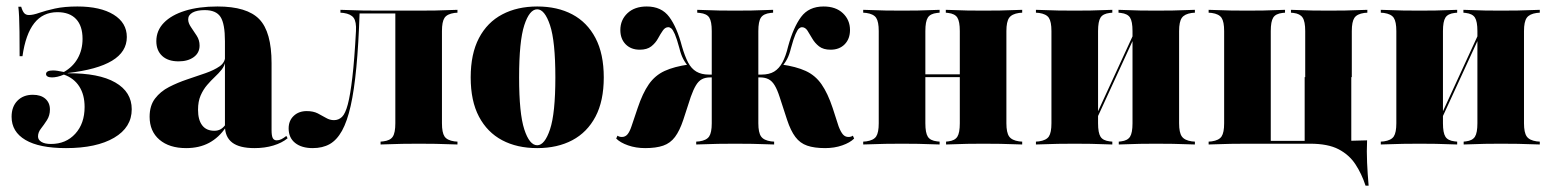

<svg xmlns="http://www.w3.org/2000/svg" viewBox="-20 -450 4833 598"><path d="M185.5 11.3Q102.4 11.3 59.3 -14.1Q16.1 -39.5 16.1 -86.3Q16.1 -117.7 34.3 -136.3Q52.4 -154.8 82.3 -154.8Q107.3 -154.8 121.4 -142.3Q135.5 -129.8 135.5 -108.9Q135.5 -90.3 126.2 -75.8Q116.9 -61.3 107.7 -49.6Q98.4 -37.9 98.4 -25Q98.4 -14.5 108.9 -8.1Q119.4 -1.6 138.7 -1.6Q185.5 -1.6 214.5 -33.5Q243.5 -65.3 243.5 -116.9Q243.5 -154.8 227 -180.6Q210.5 -206.5 179 -217.7Q167.7 -212.9 158.5 -210.9Q149.2 -208.9 141.9 -208.9Q133.1 -208.9 128.2 -211.7Q123.4 -214.5 123.4 -219.4Q123.4 -225 129 -227.8Q134.7 -230.6 145.2 -230.6Q151.6 -230.6 159.3 -229.4Q166.9 -228.2 179 -225.8Q207.3 -241.9 222.2 -268.5Q237.1 -295.2 237.1 -329Q237.1 -369.4 216.9 -390.7Q196.8 -412.1 158.9 -412.1Q113.7 -412.1 86.7 -377.8Q59.7 -343.5 50 -275H41.1Q41.1 -322.6 40.7 -351.2Q40.3 -379.8 39.5 -397.6Q38.7 -415.3 37.1 -429H46Q50 -415.3 55.2 -409.3Q60.5 -403.2 70.2 -403.2Q83.1 -403.2 102.4 -410.1Q121.8 -416.9 151.2 -423.4Q180.6 -429.8 221 -429.8Q292.7 -429.8 333.9 -404.4Q375 -379 375 -334.7Q375 -288.7 329 -260.9Q283.1 -233.1 191.1 -222.6V-221.8Q287.9 -222.6 339.1 -193.1Q390.3 -163.7 390.3 -109.7Q390.3 -53.2 335.5 -21Q280.6 11.3 185.5 11.3Z M680.6 -209.7V-321.8Q680.6 -375.8 666.9 -397.2Q653.2 -418.5 617.7 -418.5Q593.5 -418.5 579.8 -410.9Q566.1 -403.2 566.1 -389.5Q566.1 -378.2 575 -365.3Q583.9 -352.4 592.7 -338.7Q601.6 -325 601.6 -308.1Q601.6 -285.5 583.5 -272.2Q565.3 -258.9 536.3 -258.9Q503.2 -258.9 485.1 -275.8Q466.9 -292.7 466.9 -321.8Q466.9 -354.8 490.3 -379Q513.7 -403.2 556.5 -416.5Q599.2 -429.8 657.3 -429.8Q749.2 -429.8 787.5 -390.3Q825.8 -350.8 825.8 -253.2V-209.7ZM559.7 11.3Q507.3 11.3 476.6 -14.9Q446 -41.1 446 -86.3Q446 -121 462.9 -143.1Q479.8 -165.3 506.5 -179Q533.1 -192.7 563.3 -202.8Q593.5 -212.9 620.2 -222.2Q646.8 -231.5 664.1 -243.5Q681.5 -255.6 681.5 -275.8L682.3 -260.5Q679.8 -245.2 670.6 -233.5Q661.3 -221.8 649.2 -210.5Q637.1 -199.2 625 -185.1Q612.9 -171 604.8 -152.4Q596.8 -133.9 596.8 -108.1Q596.8 -76.6 609.7 -59.7Q622.6 -42.7 647.6 -42.7Q658.9 -42.7 667.3 -47.6Q675.8 -52.4 683.1 -62.9V-53.2Q662.1 -21.8 631.5 -5.2Q600.8 11.3 559.7 11.3ZM825.8 -45.2Q825.8 -27.4 829.4 -20.2Q833.1 -12.9 841.9 -12.9Q849.2 -12.9 856.5 -16.5Q863.7 -20.2 871.8 -26.6L875.8 -19.4Q858.1 -4.8 831.5 3.2Q804.8 11.3 772.6 11.3Q725.8 11.3 703.2 -6Q680.6 -23.4 680.6 -58.1V-209.7H825.8Z M1283.9 -2.4Q1259.7 -2.4 1233.1 -2Q1206.5 -1.6 1165.3 0V-8.9L1173.4 -9.7Q1195.2 -12.1 1203.2 -24.2Q1211.3 -36.3 1211.3 -66.1V-209.7H1356.5V-66.1Q1356.5 -37.1 1364.5 -25Q1372.6 -12.9 1395.2 -9.7L1404.8 -8.9V0Q1362.9 -1.6 1336.3 -2Q1309.7 -2.4 1283.9 -2.4ZM954 11.3Q919.4 11.3 899.2 -4.8Q879 -21 879 -50Q879 -74.2 894.8 -89.1Q910.5 -104 935.5 -104Q955.6 -104 969.8 -96.8Q983.9 -89.5 995.6 -82.7Q1007.3 -75.8 1020.2 -75.8Q1034.7 -75.8 1045.2 -85.9Q1055.6 -96 1063.3 -125Q1071 -154 1077.4 -208.9Q1083.9 -263.7 1088.7 -353.2Q1090.3 -382.3 1081.5 -394.4Q1072.6 -406.5 1050 -409.7L1040.3 -410.5V-419.4Q1082.3 -417.7 1109.3 -417.3Q1136.3 -416.9 1161.3 -416.9H1171H1283.9Q1309.7 -416.9 1336.3 -417.3Q1362.9 -417.7 1404.8 -419.4V-410.5L1395.2 -409.7Q1372.6 -406.5 1364.5 -394.4Q1356.5 -382.3 1356.5 -353.2V-209.7H1211.3V-409.7L1213.7 -408.1H1097.6L1100 -409.7Q1096.8 -312.1 1089.9 -240.3Q1083.1 -168.5 1072.2 -120.2Q1061.3 -71.8 1045.2 -42.7Q1029 -13.7 1006.9 -1.2Q984.7 11.3 954 11.3Z M1653.2 11.3Q1590.3 11.3 1544 -13.3Q1497.6 -37.9 1471.8 -86.7Q1446 -135.5 1446 -208.9Q1446 -282.3 1471.8 -331.5Q1497.6 -380.6 1544.4 -405.2Q1591.1 -429.8 1653.2 -429.8Q1716.1 -429.8 1762.5 -405.2Q1808.9 -380.6 1834.7 -331.5Q1860.5 -282.3 1860.5 -208.9Q1860.5 -135.5 1834.7 -86.7Q1808.9 -37.9 1762.5 -13.3Q1716.1 11.3 1653.2 11.3ZM1653.2 2.4Q1676.6 2.4 1693.1 -47.2Q1709.7 -96.8 1709.7 -208.9Q1709.7 -321.8 1693.1 -371.4Q1676.6 -421 1653.2 -421Q1629 -421 1612.9 -371.4Q1596.8 -321.8 1596.8 -208.9Q1596.8 -96.8 1612.9 -47.2Q1629 2.4 1653.2 2.4Z M2550 11.3Q2516.1 11.3 2494 3.6Q2471.8 -4 2457.3 -23.4Q2442.7 -42.7 2431.5 -76.6L2408.1 -148.4Q2400.8 -171 2392.7 -184.3Q2384.7 -197.6 2373.8 -203.2Q2362.9 -208.9 2347.6 -208.9H2321.8V-217.7H2351.6Q2375.8 -217.7 2391.1 -227Q2406.5 -236.3 2416.9 -255.6Q2427.4 -275 2434.7 -305.6Q2450.8 -364.5 2475 -397.2Q2499.2 -429.8 2545.2 -429.8Q2583.1 -429.8 2605.2 -408.9Q2627.4 -387.9 2627.4 -356.5Q2627.4 -329 2610.9 -312.1Q2594.4 -295.2 2566.9 -295.2Q2544.4 -295.2 2531 -305.6Q2517.7 -316.1 2509.7 -330.2Q2501.6 -344.4 2494.8 -354.8Q2487.9 -365.3 2477.4 -365.3Q2473.4 -365.3 2468.5 -361.3Q2463.7 -357.3 2457.7 -343.5Q2451.6 -329.8 2443.5 -300Q2438.7 -279.8 2431.5 -266.1Q2424.2 -252.4 2413.7 -241.1V-249.2Q2459.7 -242.7 2489.5 -229Q2519.4 -215.3 2538.7 -187.5Q2558.1 -159.7 2573.4 -113.7L2591.9 -56.5Q2598.4 -39.5 2605.2 -31.5Q2612.1 -23.4 2622.6 -23.4Q2630.6 -23.4 2636.3 -27.4L2640.3 -18.5Q2627.4 -5.6 2603.2 2.8Q2579 11.3 2550 11.3ZM1989.5 11.3Q1960.5 11.3 1936.3 2.8Q1912.1 -5.6 1899.2 -18.5L1903.2 -27.4Q1908.9 -23.4 1916.9 -23.4Q1927.4 -23.4 1934.3 -31.5Q1941.1 -39.5 1946.8 -56.5L1966.1 -113.7Q1981.5 -159.7 2000.8 -187.5Q2020.2 -215.3 2050 -229Q2079.8 -242.7 2125.8 -249.2V-241.1Q2115.3 -252.4 2108.1 -266.1Q2100.8 -279.8 2096 -300Q2087.9 -329.8 2081.9 -343.5Q2075.8 -357.3 2071 -361.3Q2066.1 -365.3 2061.3 -365.3Q2051.6 -365.3 2044.4 -354.8Q2037.1 -344.4 2029.4 -330.2Q2021.8 -316.1 2008.5 -305.6Q1995.2 -295.2 1972.6 -295.2Q1945.2 -295.2 1928.6 -312.1Q1912.1 -329 1912.1 -356.5Q1912.1 -387.9 1934.3 -408.9Q1956.5 -429.8 1994.4 -429.8Q2040.3 -429.8 2064.5 -397.2Q2088.7 -364.5 2104 -305.6Q2112.9 -275 2123 -255.6Q2133.1 -236.3 2148.8 -227Q2164.5 -217.7 2187.9 -217.7H2217.7V-208.9H2191.9Q2176.6 -208.9 2166.1 -203.2Q2155.6 -197.6 2147.6 -184.3Q2139.5 -171 2131.5 -148.4L2108.1 -76.6Q2096.8 -42.7 2082.3 -23.4Q2067.7 -4 2045.6 3.6Q2023.4 11.3 1989.5 11.3ZM2196.8 -209.7V-353.2Q2196.8 -383.1 2189.1 -395.2Q2181.5 -407.3 2159.7 -409.7L2151.6 -410.5V-419.4Q2192.7 -417.7 2219 -417.3Q2245.2 -416.9 2269.4 -416.9Q2295.2 -416.9 2321 -417.3Q2346.8 -417.7 2387.9 -419.4V-410.5L2379.8 -409.7Q2358.1 -407.3 2350 -395.2Q2341.9 -383.1 2341.9 -353.2V-209.7ZM2269.4 -2.4Q2244.4 -2.4 2217.3 -2Q2190.3 -1.6 2148.4 0V-8.9L2158.1 -9.7Q2180.6 -12.9 2188.7 -25Q2196.8 -37.1 2196.8 -66.1V-209.7H2341.9V-66.1Q2341.9 -37.1 2350.4 -25Q2358.9 -12.9 2381.5 -9.7L2391.1 -8.9V0Q2349.2 -1.6 2322.6 -2Q2296 -2.4 2269.4 -2.4Z M3041.9 -2.4Q3018.5 -2.4 2992.7 -2Q2966.9 -1.6 2926.6 0V-8.9L2933.9 -9.7Q2954 -12.1 2961.7 -24.2Q2969.4 -36.3 2969.4 -66.1V-209.7H3114.5V-66.1Q3114.5 -37.1 3123 -25Q3131.5 -12.9 3154 -9.7L3163.7 -8.9V0Q3121.8 -1.6 3095.2 -2Q3068.5 -2.4 3041.9 -2.4ZM2789.5 -2.4Q2764.5 -2.4 2737.5 -2Q2710.5 -1.6 2668.5 0V-8.9L2678.2 -9.7Q2700.8 -12.9 2708.9 -25Q2716.9 -37.1 2716.9 -66.1V-353.2Q2716.9 -382.3 2708.9 -394.4Q2700.8 -406.5 2678.2 -409.7L2668.5 -410.5V-419.4Q2710.5 -417.7 2737.5 -417.3Q2764.5 -416.9 2789.5 -416.9Q2813.7 -416.9 2839.5 -417.3Q2865.3 -417.7 2906.5 -419.4V-410.5L2898.4 -409.7Q2877.4 -407.3 2869.8 -395.2Q2862.1 -383.1 2862.1 -353.2V-66.1Q2862.1 -36.3 2869.8 -24.2Q2877.4 -12.1 2898.4 -9.7L2906.5 -8.9V0Q2865.3 -1.6 2839.5 -2Q2813.7 -2.4 2789.5 -2.4ZM2969.4 -209.7V-353.2Q2969.4 -383.1 2961.7 -395.2Q2954 -407.3 2933.1 -409.7L2925.8 -410.5V-419.4Q2966.1 -417.7 2992.3 -417.3Q3018.5 -416.9 3041.9 -416.9Q3068.5 -416.9 3095.2 -417.3Q3121.8 -417.7 3163.7 -419.4V-410.5L3154 -409.7Q3131.5 -406.5 3123 -394.4Q3114.5 -382.3 3114.5 -353.2V-209.7ZM2804 -209.7V-218.5H3029V-209.7Z M3579.8 -2.4Q3556.5 -2.4 3530.6 -2Q3504.8 -1.6 3464.5 0V-8.9L3471.8 -9.7Q3491.9 -12.1 3499.6 -24.2Q3507.3 -36.3 3507.3 -66.1V-209.7H3652.4V-66.1Q3652.4 -37.1 3660.9 -25Q3669.4 -12.9 3691.9 -9.7L3701.6 -8.9V0Q3659.7 -1.6 3633.1 -2Q3606.5 -2.4 3579.8 -2.4ZM3327.4 -2.4Q3302.4 -2.4 3275.4 -2Q3248.4 -1.6 3206.5 0V-8.9L3216.1 -9.7Q3238.7 -12.9 3246.8 -25Q3254.8 -37.1 3254.8 -66.1V-353.2Q3254.8 -382.3 3246.8 -394.4Q3238.7 -406.5 3216.1 -409.7L3206.5 -410.5V-419.4Q3248.4 -417.7 3275.4 -417.3Q3302.4 -416.9 3327.4 -416.9Q3351.6 -416.9 3377.4 -417.3Q3403.2 -417.7 3444.4 -419.4V-410.5L3436.3 -409.7Q3415.3 -407.3 3407.7 -395.2Q3400 -383.1 3400 -353.2V-66.1Q3400 -36.3 3407.7 -24.2Q3415.3 -12.1 3436.3 -9.7L3444.4 -8.9V0Q3403.2 -1.6 3377.4 -2Q3351.6 -2.4 3327.4 -2.4ZM3507.3 -209.7V-353.2Q3507.3 -383.1 3499.6 -395.2Q3491.9 -407.3 3471 -409.7L3463.7 -410.5V-419.4Q3504 -417.7 3530.2 -417.3Q3556.5 -416.9 3579.8 -416.9Q3606.5 -416.9 3633.1 -417.3Q3659.7 -417.7 3701.6 -419.4V-410.5L3691.9 -409.7Q3669.4 -406.5 3660.9 -394.4Q3652.4 -382.3 3652.4 -353.2V-209.7ZM3371.8 -27.4 3370.2 -38.7 3532.3 -391.1 3533.9 -379.8Z M3865.3 -2.4Q3840.3 -2.4 3813.3 -2Q3786.3 -1.6 3744.4 0V-8.9L3754 -9.7Q3776.6 -12.9 3784.7 -25Q3792.7 -37.1 3792.7 -66.1V-353.2Q3792.7 -382.3 3784.7 -394.4Q3776.6 -406.5 3754 -409.7L3744.4 -410.5V-419.4Q3786.3 -417.7 3813.3 -417.3Q3840.3 -416.9 3865.3 -416.9Q3889.5 -416.9 3915.3 -417.3Q3941.1 -417.7 3982.3 -419.4V-410.5L3974.2 -409.7Q3953.2 -407.3 3945.6 -395.2Q3937.9 -383.1 3937.9 -353.2V-11.3H4183.9L4190.3 -2.4H3998.4Q3959.7 -2.4 3934.7 -2.4Q3909.7 -2.4 3893.5 -2.4Q3877.4 -2.4 3865.3 -2.4ZM4045.2 -209.7V-353.2Q4045.2 -383.1 4037.1 -395.2Q4029 -407.3 4008.9 -409.7L4000.8 -410.5V-419.4Q4041.9 -417.7 4067.7 -417.3Q4093.5 -416.9 4117.7 -416.9Q4143.5 -416.9 4170.2 -417.3Q4196.8 -417.7 4238.7 -419.4V-410.5L4229 -409.7Q4206.5 -406.5 4198.4 -394.4Q4190.3 -382.3 4190.3 -353.2V-209.7ZM4043.5 -2.4V-209.7H4188.7V-2.4ZM4043.5 -2.4 4044.4 -10.5 4163.7 -11.3H4060.5H4146Q4168.5 -11.3 4191.9 -11.7Q4215.3 -12.1 4237.9 -12.9Q4236.3 21 4237.9 56.5Q4239.5 91.9 4242.7 128.2H4233.1Q4221 91.1 4201.6 61.7Q4182.3 32.3 4149.2 14.9Q4116.1 -2.4 4060.5 -2.4Z M4654 -2.4Q4630.6 -2.4 4604.8 -2Q4579 -1.6 4538.7 0V-8.9L4546 -9.7Q4566.1 -12.1 4573.8 -24.2Q4581.5 -36.3 4581.5 -66.1V-209.7H4726.6V-66.1Q4726.6 -37.1 4735.1 -25Q4743.5 -12.9 4766.1 -9.7L4775.8 -8.9V0Q4733.9 -1.6 4707.3 -2Q4680.6 -2.4 4654 -2.4ZM4401.6 -2.4Q4376.6 -2.4 4349.6 -2Q4322.6 -1.6 4280.6 0V-8.9L4290.3 -9.7Q4312.9 -12.9 4321 -25Q4329 -37.1 4329 -66.1V-353.2Q4329 -382.3 4321 -394.4Q4312.9 -406.5 4290.3 -409.7L4280.6 -410.5V-419.4Q4322.6 -417.7 4349.6 -417.3Q4376.6 -416.9 4401.6 -416.9Q4425.8 -416.9 4451.6 -417.3Q4477.4 -417.7 4518.5 -419.4V-410.5L4510.5 -409.7Q4489.5 -407.3 4481.9 -395.2Q4474.2 -383.1 4474.2 -353.2V-66.1Q4474.2 -36.3 4481.9 -24.2Q4489.5 -12.1 4510.5 -9.7L4518.5 -8.9V0Q4477.4 -1.6 4451.6 -2Q4425.8 -2.4 4401.6 -2.4ZM4581.5 -209.7V-353.2Q4581.5 -383.1 4573.8 -395.2Q4566.1 -407.3 4545.2 -409.7L4537.9 -410.5V-419.4Q4578.2 -417.7 4604.4 -417.3Q4630.6 -416.9 4654 -416.9Q4680.6 -416.9 4707.3 -417.3Q4733.9 -417.7 4775.8 -419.4V-410.5L4766.1 -409.7Q4743.5 -406.5 4735.1 -394.4Q4726.6 -382.3 4726.6 -353.2V-209.7ZM4446 -27.4 4444.4 -38.7 4606.5 -391.1 4608.1 -379.8Z"/></svg>

Font: Playfair 144pt SemiCondensed Black
Style: Regular
Weight: 900
Width: 4
Designer: Claus Eggers Sørensen
Foundry: Claus Eggers Sørensen
Version: Version 2.203